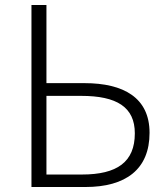

<svg xmlns="http://www.w3.org/2000/svg" viewBox="-20 -749 672 769"><path d="M106 0H322C484 0 579 -71 579 -217C579 -357 476 -416 318 -416H166V-729H106ZM166 -50V-365H305C448 -365 520 -320 520 -215C520 -100 449 -50 308 -50Z"/></svg>

Font: Noto Sans SC Light
Style: Regular
Weight: 300
Designer: Ryoko NISHIZUKA 西塚涼子 (kana, bopomofo & ideographs); Paul D. Hunt (Latin, Greek & Cyrillic); Sandoll Communications 산돌커뮤니
Foundry: Adobe
Version: Version 2.004;hotconv 1.0.118;makeotfexe 2.5.65603